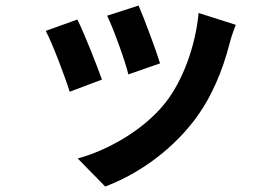

<svg xmlns="http://www.w3.org/2000/svg" viewBox="-20 -589 996 697"><path d="M483 -568.9 369 -532C393.1 -481.9 435 -365.8 446 -318.9L561.1 -359C547.9 -403.1 501.1 -528.1 483 -568.9ZM701 -541.9C690 -422.9 643.8 -295.1 578.8 -214.1C500 -115.1 367.2 -41.9 262.1 -13.8L361.9 88.1C473.7 46.2 593.8 -34.1 682.9 -149.1C747.9 -233.3 788 -333.1 812.9 -429C817.8 -448.2 823.9 -468 835.9 -498.9ZM261 -518.1 146 -476.9C169 -435 217 -307.9 233 -256L350.1 -300.1C331 -354 285.2 -469.1 261 -518.1Z"/></svg>

Font: Karasuma Gothic
Style: Bold
Weight: 700
Designer: Rasmus Andersson / Ryoko Nishizuka
Foundry: Genbu
Version: Version 1.00